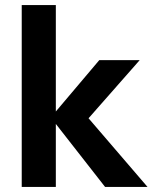

<svg xmlns="http://www.w3.org/2000/svg" viewBox="-20 -740 618 760"><path d="M396 0 181 -275 373 -502H533L284 -219V-326L564 0ZM66 0V-720H201V0Z"/></svg>

Font: DM Sans 16pt
Style: Bold
Weight: 700
Version: Version 4.004;gftools[0.9.30]